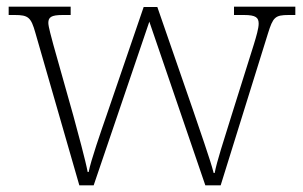

<svg xmlns="http://www.w3.org/2000/svg" viewBox="-20 -556 908 576"><path d="M86 -458 218 0H261L428 -491L596 0H642L784 -456C799 -504 805 -511 846 -511H866V-536H682V-511H712C748 -511 756 -503 756 -485C756 -471 749 -447 741 -421L675 -211C651 -134 630 -70 624 -37H621C612 -74 575 -178 559 -226L452 -535H411L300 -211C283 -162 252 -73 246 -40H243C237 -73 213 -161 200 -209L140 -422C135 -441 125 -476 125 -487C125 -504 133 -511 168 -511H192V-536H6V-511H24C65 -511 73 -504 86 -458Z"/></svg>

Font: Noto Serif Gurmukhi ExtraLight
Style: Regular
Weight: 200
Designer: Vaibhav Singh and the Monotype Design Team
Foundry: Monotype Imaging Inc.
Version: Version 2.004